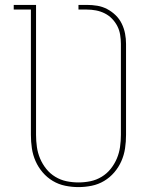

<svg xmlns="http://www.w3.org/2000/svg" viewBox="-20 -755 640 783"><path d="M300 8Q273 8 246 2.5Q219 -3 195.5 -17Q172 -31 154 -52Q136 -73 125 -98Q114 -123 110 -150Q106 -177 106 -205V-716H36V-735H127V-205Q127 -180 130.5 -155.5Q134 -131 143.5 -108.5Q153 -86 168.5 -66.5Q184 -47 205.5 -34Q227 -21 251 -16Q275 -11 300 -11Q325 -11 349 -16Q373 -21 394.5 -34Q416 -47 431.5 -66.5Q447 -86 456.5 -108.5Q466 -131 469.5 -155.5Q473 -180 473 -205V-576Q473 -594 470 -613Q467 -632 458.5 -648.5Q450 -665 437 -678.5Q424 -692 407 -700.5Q390 -709 371.5 -712.5Q353 -716 334 -716H300V-735H334Q356 -735 377 -731.5Q398 -728 417 -718Q436 -708 451.5 -693Q467 -678 476.5 -658.5Q486 -639 490 -618Q494 -597 494 -576V-205Q494 -177 490 -150Q486 -123 475 -98Q464 -73 446 -52Q428 -31 404.5 -17Q381 -3 354 2.5Q327 8 300 8Z"/></svg>

Font: Iosevka HT Thin Extended
Style: Regular
Weight: 100
Width: 7
Monospace: yes
Designer: Belleve Invis
Foundry: Belleve Invis
Version: Version 32.3.0; ttfautohint (v1.8.4)